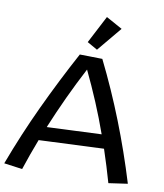

<svg xmlns="http://www.w3.org/2000/svg" viewBox="-104 -1029 976 1145"><g transform="rotate(10 383.5 -456.0)"><path d="M629.9 27.8Q615.7 -22 600.6 -71Q585.4 -120.1 568.8 -169.9L175.8 -152.8Q157.7 -106 141.1 -59.6Q124.5 -13.2 108.9 34.2L-2 19Q66.9 -165.5 150.6 -344.2Q234.4 -522.9 329.1 -698.2L465.8 -695.8Q549.8 -526.4 619.1 -350.3Q688.5 -174.3 745.1 11.2ZM387.2 -617.2Q337.9 -523.4 293.9 -429Q250 -334.5 210 -237.8L540 -252Q506.8 -345.7 468.8 -436Q430.7 -526.4 387.2 -617.2ZM547.9 -892.1 424.8 -744.1 362.8 -779.3 449.7 -946.3Z"/></g></svg>

Font: McLaren
Style: Regular
Weight: 400
Designer: Astigmatic (AOETI)
Foundry: Astigmatic (AOETI)
Version: Version 1.000